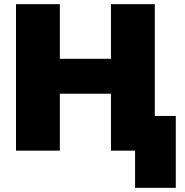

<svg xmlns="http://www.w3.org/2000/svg" viewBox="-20 -725 888 924"><path d="M826 -167V179H630V0H514V-274H268V0H57V-705H268V-442H514V-705H725V-167Z"/></svg>

Font: Nunito Sans Heavy
Style: Regular
Weight: 400
Designer: Vernon Adams
Foundry: Vernon Adams
Version: Version 2.500